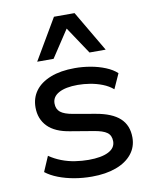

<svg xmlns="http://www.w3.org/2000/svg" viewBox="-86 -825 725 900"><g transform="rotate(-10 277.0 -375.5)"><path d="M279 9Q236 9 195.5 2Q155 -5 120 -18.5Q85 -32 61 -51L92 -123Q118 -105 149 -93Q180 -81 213 -76Q246 -71 277 -71Q338 -71 371.5 -88Q405 -105 405 -137Q405 -165 386 -179Q367 -193 323 -200L216 -218Q144 -229 109 -265Q74 -301 74 -356Q74 -401 98.5 -434.5Q123 -468 171 -487Q219 -506 287 -506Q324 -506 361.5 -499.5Q399 -493 432 -479.5Q465 -466 485 -447L453 -376Q432 -394 404 -405Q376 -416 345.5 -421Q315 -426 287 -426Q229 -426 197 -408.5Q165 -391 165 -359Q165 -332 183 -317.5Q201 -303 242 -296L346 -278Q423 -265 460 -231Q497 -197 497 -139Q497 -94 470 -60.5Q443 -27 394 -9Q345 9 279 9ZM119 -566 233 -760H331L445 -566H368L282 -695L197 -566Z"/></g></svg>

Font: Nunito Sans 7pt Medium
Style: Regular
Weight: 500
Designer: Vernon Adams
Foundry: Vernon Adams
Version: Version 3.101;gftools[0.9.27]